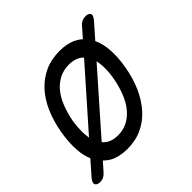

<svg xmlns="http://www.w3.org/2000/svg" viewBox="-175 -746 932 932"><g transform="rotate(-45 291.0 -280.0)"><path d="M218 10Q162 10 124 -11Q107 -21 93 -35L54 9Q44 20 33.5 25Q23 30 9 30Q2 30 -5 27.5Q-12 25 -15.5 19.5Q-19 14 -17 6Q-15 -2 -6 -13L58 -86Q44 -118 41 -160Q37 -213 48 -276Q59 -339 81.5 -391Q104 -443 138 -480.5Q172 -518 217.5 -539Q263 -560 320 -560Q376 -560 414 -539Q429 -531 441 -520L483 -568Q493 -580 504.5 -585Q516 -590 529 -590Q537 -590 544 -587.5Q551 -585 554.5 -579.5Q558 -574 555.5 -566Q553 -558 544 -547L477 -471Q493 -437 497 -391Q501 -339 490 -277Q479 -213 455.5 -160.5Q432 -108 398 -70Q364 -32 319 -11Q274 10 218 10ZM232 -69Q268 -69 297 -84Q326 -99 348.5 -126Q371 -153 386.5 -191.5Q402 -230 411 -277Q419 -322 417 -360Q416 -380 412 -397L152 -102Q161 -92 172 -84Q196 -69 232 -69ZM124 -161 382 -453Q375 -460 366 -466Q342 -481 305.5 -481Q269 -481 239.5 -466Q210 -451 187.5 -424Q165 -397 150 -359Q135 -321 126 -275Q119 -229 121 -191Q122 -175 124 -161Z"/></g></svg>

Font: Maple Mono Light
Style: Italic
Weight: 300
Italic angle: -10°
Monospace: yes
Designer: subframe7536
Version: Version 7.000